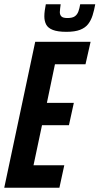

<svg xmlns="http://www.w3.org/2000/svg" viewBox="-26 -885 469 905"><path d="M-6 0 140 -688H401L377 -582H233L195 -400H322L299 -295H172L132 -106H277L254 0ZM287 -735Q246 -735 223 -744Q200 -753 191.5 -769.5Q183 -786 183 -808Q183 -821 185 -835.5Q187 -850 190 -865H260Q259 -855 257.5 -845.5Q256 -836 256 -828Q256 -815 263.5 -807.5Q271 -800 292 -800Q315 -800 326.5 -808Q338 -816 343.5 -831Q349 -846 352 -865H423Q418 -837 410.5 -813Q403 -789 389.5 -771.5Q376 -754 351.5 -744.5Q327 -735 287 -735Z"/></svg>

Font: Saira ExtraCondensed
Style: Bold Italic
Weight: 700
Width: 2
Italic angle: -12°
Designer: Hector Gatti with collaboration of the Omnibus-Type team
Foundry: Omnibus-Type
Version: Version 1.101